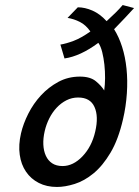

<svg xmlns="http://www.w3.org/2000/svg" viewBox="-20 -730 552 762"><path d="M206.2 12C227.6 12 251 8 276.5 0C302 -8 326.9 -22 351.2 -42C375.5 -62 398 -89.3 418.6 -124C439.3 -158.7 455.9 -203 468.3 -257C476.2 -291 481.2 -325.2 483.5 -359.5C485.8 -393.8 485.3 -426.5 482.1 -457.5C478.9 -488.5 473.1 -517.3 464.6 -544C456.1 -570.7 445.5 -594 432.8 -614C449.4 -631.3 463.7 -646.2 475.5 -658.5C487.4 -670.8 499.6 -684 512.1 -698L466.9 -710C457.8 -699.3 448.5 -689.3 439 -680C429.5 -670.7 417.6 -659.3 403.1 -646C385.6 -665.3 366.8 -679.3 346.8 -688C326.8 -696.7 307.5 -701 288.8 -701L248.1 -659C264.9 -656.3 281.1 -651 296.9 -643C312.8 -635 326.7 -622.3 338.7 -605C314 -587.7 292 -575.3 272.6 -568C253.3 -560.7 235.6 -555.7 219.7 -553L236 -498C278 -504 322.8 -524.7 370.3 -560C376.8 -550.7 381.9 -538.3 385.7 -523C389.5 -507.7 392.4 -491.2 394.3 -473.5C396.2 -455.8 397.1 -438 397 -420C396.8 -402 395.7 -385.7 393.6 -371C386.4 -383 375.4 -395.2 360.6 -407.5C345.8 -419.8 324.7 -426 297.3 -426C266 -426 237.4 -419 211.5 -405C185.6 -391 162.7 -373.2 142.6 -351.5C122.6 -329.8 105.9 -305.7 92.4 -279C78.9 -252.3 69.3 -226.3 63.4 -201C56.3 -170.3 54.6 -142 58.3 -116C61.9 -90 70.2 -67.5 83.2 -48.5C96.1 -29.5 113 -14.7 133.9 -4C154.8 6.7 178.9 12 206.2 12ZM290.2 -343C322.2 -343 343.8 -330.5 355 -305.5C366.3 -280.5 367.3 -248 358 -208C348.8 -168 331.9 -135.2 307.3 -109.5C282.7 -83.8 256.4 -71 228.4 -71C211.7 -71 197.9 -74.7 186.9 -82C176 -89.3 167.6 -99.3 161.9 -112C156.1 -124.7 152.8 -139.3 152 -156C151.2 -172.7 153 -190.7 157.5 -210C161.5 -227.3 167.5 -244 175.5 -260C183.5 -276 193.3 -290.2 204.8 -302.5C216.3 -314.8 229.3 -324.7 243.6 -332C258 -339.3 273.5 -343 290.2 -343Z"/></svg>

Font: Cabin Condensed
Style: Regular
Weight: 400
Italic angle: -13°
Designer: Pablo Impallari
Foundry: Pablo Impallari. www.impallari.com Igino Marini. www.ikern.com
Version: Version 1.006